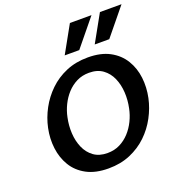

<svg xmlns="http://www.w3.org/2000/svg" viewBox="-160 -1036 1086 1178"><g transform="rotate(-20 383.0 -447.0)"><path d="M348 13Q263 13 205.5 -18Q148 -49 116.5 -101Q85 -153 77 -217.5Q69 -282 83 -348Q96 -410 127 -467.5Q158 -525 205.5 -571Q253 -617 316.5 -644Q380 -671 459 -671Q544 -671 601.5 -640Q659 -609 691 -556.5Q723 -504 730.5 -439.5Q738 -375 724 -309Q711 -248 680 -190Q649 -132 601.5 -86.5Q554 -41 490.5 -14Q427 13 348 13ZM374 -78Q419 -78 455 -96Q491 -114 518.5 -144Q546 -174 564.5 -212Q583 -250 591 -290Q602 -341 599 -392Q596 -443 577.5 -485.5Q559 -528 523.5 -554Q488 -580 434 -580Q389 -580 353 -562Q317 -544 289.5 -514Q262 -484 243.5 -446Q225 -408 217 -368Q206 -317 209 -266Q212 -215 230.5 -172.5Q249 -130 284.5 -104Q320 -78 374 -78ZM331 -731 429 -907H570L426 -731ZM527 -731 625 -907H766L622 -731Z"/></g></svg>

Font: Ysabeau Infant
Style: Bold Italic
Weight: 700
Italic angle: -12°
Designer: Christian Thalmann (Catharsis Fonts)
Version: Version 2.001;gftools[0.9.30]; featfreeze: ss01,ss02,lnum